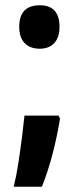

<svg xmlns="http://www.w3.org/2000/svg" viewBox="-20 -573 300 729"><path d="M53 -471Q53 -553 131 -553Q206 -553 206 -471Q206 -431 186 -409.5Q166 -388 131 -388Q94 -388 73.5 -409.5Q53 -431 53 -471ZM208 -123Q183 27 139 136H32Q42 96 49.5 47.5Q57 -1 63 -48.5Q69 -96 73 -134H202Z"/></svg>

Font: Noto Sans Lao Looped UI ExCd Bold
Style: Bold
Weight: 700
Width: 2
Designer: Mark Frömberg, Ben Mitchell
Foundry: The Fontpad Ltd
Version: Version 1.001